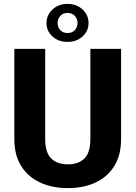

<svg xmlns="http://www.w3.org/2000/svg" viewBox="-20 -964 702 994"><path d="M447.8 -710.9H606.9V-244.1Q606.9 -161.6 572 -105Q537.1 -48.3 475.1 -19.3Q413.1 9.8 331.5 9.8Q250 9.8 187.3 -19.3Q124.5 -48.3 89.4 -105Q54.2 -161.6 54.2 -244.1V-710.9H213.9V-244.1Q213.9 -175.3 244.6 -144.3Q275.4 -113.3 331.5 -113.3Q387.7 -113.3 417.7 -144.3Q447.8 -175.3 447.8 -244.1ZM220.7 -844.7Q220.7 -885.3 251.5 -914.6Q282.2 -943.8 329.6 -943.8Q377 -943.8 407.7 -914.6Q438.5 -885.3 438.5 -844.7Q438.5 -803.7 407.7 -775.4Q377 -747.1 329.6 -747.1Q282.2 -747.1 251.5 -775.4Q220.7 -803.7 220.7 -844.7ZM278.3 -844.7Q278.3 -823.2 292 -808.1Q305.7 -793 329.6 -793Q353.5 -793 367.4 -808.1Q381.3 -823.2 381.3 -844.7Q381.3 -866.2 367.4 -881.6Q353.5 -897 329.6 -897Q305.7 -897 292 -881.6Q278.3 -866.2 278.3 -844.7Z"/></svg>

Font: Vazirmatn RD UI ExtraBold
Style: Regular
Weight: 800
Designer: Saber Rastikerdar
Foundry: Saber Rastikerdar
Version: Version 33.003